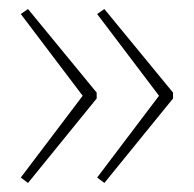

<svg xmlns="http://www.w3.org/2000/svg" viewBox="-20 -492 429 425"><path d="M363 -274V-287L211 -472L195 -461L332 -280L195 -99L211 -87ZM194 -274V-287L42 -472L26 -461L163 -280L26 -99L42 -87Z"/></svg>

Font: Noto Sans Telugu Thin
Style: Regular
Weight: 100
Designer: Jelle Bosma - Monotype Design Team
Foundry: Monotype Imaging Inc.
Version: Version 2.005